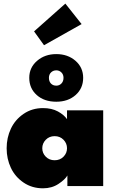

<svg xmlns="http://www.w3.org/2000/svg" viewBox="-20 -1008 627 1040"><path d="M218.5 -763 164.5 -838 334 -988.5 422 -877.5ZM138.5 -586.5Q138.5 -642 180.8 -678.5Q223 -715 285 -715Q347 -715 388.8 -678.8Q430.5 -642.5 430.5 -586.5Q430.5 -529.5 389.5 -493.2Q348.5 -457 285 -457Q219.5 -457 179 -493.2Q138.5 -529.5 138.5 -586.5ZM245 -586.5Q245 -567 256 -555.5Q267 -544 285 -544Q301.5 -544 312.8 -555.8Q324 -567.5 324 -586.5Q324 -604.5 312.5 -615.8Q301 -627 285 -627Q268 -627 256.5 -615.8Q245 -604.5 245 -586.5ZM345 0V-57.5Q333 -36 297 -12Q261 12 213 12Q153.5 12 107.8 -19Q62 -50 39 -98.8Q16 -147.5 16 -205Q16 -262 39 -311Q62 -360 107.8 -391.2Q153.5 -422.5 213 -422.5Q260.5 -422.5 293.8 -404.2Q327 -386 343 -362.5V-410.5H539V0ZM228 -251Q209 -231.5 209 -205Q209 -178.5 228 -159.2Q247 -140 276 -140Q305 -140 324 -159.2Q343 -178.5 343 -205Q343 -231.5 324 -251Q305 -270.5 276 -270.5Q247 -270.5 228 -251Z"/></svg>

Font: League Spartan Black
Style: Regular
Weight: 900
Foundry: The League of Moveable Type
Version: Version 2.002